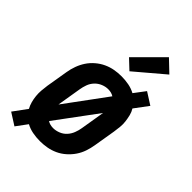

<svg xmlns="http://www.w3.org/2000/svg" viewBox="-250 -859 993 993"><g transform="rotate(45 246.5 -362.0)"><path d="M59 47 -7 5 48 -70Q39 -86 34 -104.5Q29 -123 27 -142.5Q25 -162 26.5 -182Q28 -202 31 -222L51 -342Q55 -367 64 -392Q73 -417 87.5 -439Q102 -461 123 -479Q144 -497 168 -508Q192 -519 217 -523.5Q242 -528 267 -528Q295 -528 321 -523Q347 -518 369 -506L415 -567L481 -525L425 -450Q435 -434 439.5 -415.5Q444 -397 446.5 -377.5Q449 -358 447 -338Q445 -318 442 -298L422 -178Q418 -153 409.5 -128Q401 -103 386 -81Q371 -59 350.5 -41Q330 -23 306 -12Q282 -1 256.5 3.5Q231 8 206 8Q178 8 152 3Q126 -2 104 -14ZM140 -194 307 -421Q298 -427 287.5 -429.5Q277 -432 266 -432Q247 -432 227.5 -424Q208 -416 193.5 -400.5Q179 -385 172 -365.5Q165 -346 162 -327ZM207 -88Q226 -88 246 -96Q266 -104 280 -119.5Q294 -135 301.5 -154.5Q309 -174 312 -193L334 -326L166 -99Q175 -93 185.5 -90.5Q196 -88 207 -88ZM278 -575 225 -625 371 -771 436 -709Z"/></g></svg>

Font: Iosevka Curly
Style: Bold Italic
Weight: 700
Italic angle: -9°
Monospace: yes
Designer: Belleve Invis
Foundry: Belleve Invis
Version: Version 22.1.2; ttfautohint (v1.8.4)